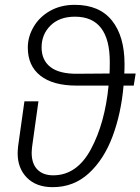

<svg xmlns="http://www.w3.org/2000/svg" viewBox="-20 -763 581 794"><path d="M533 -409H491Q481 -294 445.5 -199Q410 -104 347.5 -46.5Q285 11 198 11Q130 11 91.5 -28Q53 -67 53 -129Q53 -139 55 -159L81 -344H139L113 -158Q111 -140 111 -131Q111 -86 134.5 -62Q158 -38 200 -38Q298 -38 356 -146Q414 -254 429 -409H297Q199 -409 147 -450Q95 -491 95 -566Q95 -611 119 -652Q143 -693 187 -718Q231 -743 289 -743Q391 -743 443 -678Q495 -613 495 -498Q495 -472 494 -459H541ZM433 -459Q434 -475 434 -507Q434 -600 398 -647Q362 -694 290 -694Q226 -694 189 -657.5Q152 -621 152 -567Q152 -514 189 -485.5Q226 -457 301 -458Z"/></svg>

Font: FiraGO Light
Style: Italic
Weight: 300
Italic angle: -8°
Designer: bBox Type GmbH
Foundry: bBox Type GmbH
Version: Version 1.001